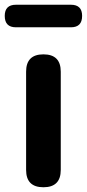

<svg xmlns="http://www.w3.org/2000/svg" viewBox="-31 -789 366 809"><path d="M152 0Q79 0 79 -73V-487Q79 -560 152 -560Q225 -560 225 -487V-280V-73Q225 0 152 0ZM36 -674Q-11 -674 -11 -722Q-11 -769 36 -769H268Q315 -769 315 -722Q315 -674 268 -674H152Z"/></svg>

Font: GenSenRounded TW B
Style: Regular
Weight: 700
Version: Version 1.501;PS 1;hotconv 16.6.51;makeotf.lib2.5.65220